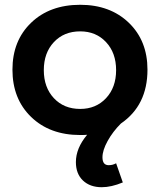

<svg xmlns="http://www.w3.org/2000/svg" viewBox="-20 -559 668 802"><path d="M596 -268Q596 -119 485 -43Q451 -9 429.5 30Q408 69 408 98Q408 131 434 131Q451 131 465 123L493 203Q445 223 405 223Q356 223 326.5 195Q297 167 297 118Q297 60 344 4Q334 5 315 5Q188 5 110 -70.5Q32 -146 32 -268Q32 -389 110 -464Q188 -539 315 -539Q440 -539 518 -464Q596 -389 596 -268ZM315 -104Q381 -104 423 -149Q465 -194 465 -266Q465 -338 423 -383Q381 -428 315 -428Q247 -428 205 -383Q163 -338 163 -266Q163 -194 205 -149Q247 -104 315 -104Z"/></svg>

Font: Montserrat arm Medium
Style: Regular
Weight: 500
Designer: Julieta Ulanovsky
Foundry: Julieta Ulanovsky
Version: Version 6.000;PS 006.000;hotconv 1.0.88;makeotf.lib2.5.64775